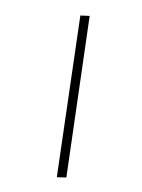

<svg xmlns="http://www.w3.org/2000/svg" viewBox="-132 -878 782 1054"><g transform="rotate(15 258.5 -351.0)"><path d="M349 88 298 100 193 -791 243 -802Z"/></g></svg>

Font: FiraGO Light
Style: Italic
Weight: 300
Italic angle: -8°
Designer: bBox Type GmbH
Foundry: bBox Type GmbH
Version: Version 1.001